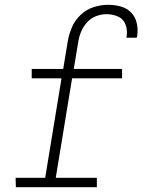

<svg xmlns="http://www.w3.org/2000/svg" viewBox="-20 -779 616 799"><path d="M46 0H383V-39H212L280 -453H488V-492H287L305 -601Q308 -623 316.5 -644.5Q325 -666 341 -684.5Q357 -703 379 -711.5Q401 -720 423 -720Q449 -720 471.5 -710Q494 -700 502.5 -676.5Q511 -653 507 -628Q506 -625 506 -622H549L551 -630Q555 -657 549 -683Q543 -709 525.5 -727Q508 -745 482.5 -752Q457 -759 430 -759Q400 -759 370 -749.5Q340 -740 316 -717.5Q292 -695 279.5 -666Q267 -637 262 -607L243 -492H112V-453H236L168 -39H45Z"/></svg>

Font: Iosevka Sparkle XLtObl
Style: Regular
Weight: 200
Italic angle: -9°
Designer: Belleve Invis
Foundry: Belleve Invis
Version: Version 4.5.0; ttfautohint (v1.8.3)